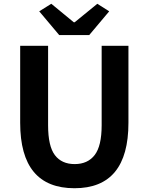

<svg xmlns="http://www.w3.org/2000/svg" viewBox="-20 -984 788 1018"><path d="M375 14Q87 14 87 -333V-741H235V-320Q235 -209 271 -161.5Q307 -114 376 -114Q445 -114 482 -162Q519 -210 519 -320V-741H661V-333Q661 14 375 14ZM294 -798 188 -924 252 -964 371 -866H376L496 -964L559 -924L453 -798Z"/></svg>

Font: Swei Fan Sans CJK TC
Style: Bold
Weight: 700
Version: Version 2.130